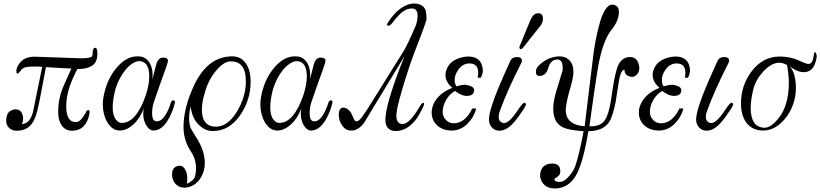

<svg xmlns="http://www.w3.org/2000/svg" viewBox="-20 -729 4644 1087"><path d="M531 -434Q534 -396 517 -371Q490 -338 418 -338Q406 -316 398 -297Q355 -207 355 -127Q355 -38 408 -38Q425 -38 437 -50.5Q449 -63 464 -88Q466 -93 467 -95Q468 -97 470.5 -100.5Q473 -104 475.5 -105Q478 -106 481 -106Q491 -105 485 -78Q465 8 393 11Q352 13 330 -18Q312 -44 310 -81Q306 -164 339 -240L384 -341Q350 -342 240 -349L213 -206Q191 -88 178 -61Q149 13 72 11Q46 10 30 -6.5Q14 -23 15 -48Q17 -95 47 -105Q59 -110 67 -110Q97 -110 106 -83Q111 -71 111 -59Q111 -41 103 -27Q149 -27 167 -96Q211 -310 219 -351Q147 -355 119 -347Q108 -343 96.5 -328.5Q85 -314 82 -313Q74 -311 73 -320Q70 -340 87 -366Q117 -410 179 -408Q223 -407 378 -401L443 -399Q492 -399 502 -411Q504 -416 505 -438Q507 -457 517 -458Q523 -460 526.5 -454Q530 -448 531 -434Z M970 -147Q960 -104 939 -64Q902 8 851 10Q826 11 807 -21Q784 -63 794 -115Q773 -59 735 -24.5Q697 10 658 10Q615 10 587 -38Q563 -79 562 -137Q562 -161 566 -181Q582 -269 630 -333Q689 -410 756 -410Q769 -410 776 -409Q803 -406 823 -379Q844 -351 844 -303Q844 -294 842 -280Q847 -295 858 -339Q866 -374 872 -383Q883 -403 903 -403Q931 -403 931 -384Q931 -377 916 -335Q897 -284 851 -151Q841 -121 841 -87Q841 -49 860 -43Q888 -37 912 -71Q933 -101 947 -147Q952 -161 960 -161Q972 -161 970 -147ZM805 -189Q825 -249 825 -295Q825 -381 769 -383Q735 -383 693 -337Q652 -287 633 -222Q618 -164 618 -121Q618 -72 639 -49Q652 -33 669 -33Q751 -33 805 -189Z M1399 -265Q1399 -166 1342 -80Q1278 14 1183 13Q1141 12 1107 -21Q1068 -57 1059 -126Q1044 -64 1056 -13Q1059 -1 1099 62Q1135 122 1139 179Q1143 234 1116 278Q1086 326 1034 333Q987 338 963 297Q954 280 954 257Q954 227 975 215Q987 209 997 209Q1020 209 1034 242Q1044 268 1038 310Q1045 311 1060 299Q1079 287 1084 270Q1090 248 1090 225Q1090 170 1059 126Q1018 62 1019 -13Q1020 -109 1066 -217Q1139 -397 1275 -409Q1340 -417 1372 -370Q1399 -331 1399 -265ZM1278 -381Q1242 -376 1201 -326Q1158 -274 1139 -202Q1123 -151 1123 -107Q1123 -22 1187 -13Q1264 -2 1322 -98Q1372 -183 1372 -267Q1372 -328 1348.5 -356.5Q1325 -385 1278 -381Z M1862 -147Q1852 -104 1831 -64Q1794 8 1743 10Q1718 11 1699 -21Q1676 -63 1686 -115Q1665 -59 1627 -24.5Q1589 10 1550 10Q1507 10 1479 -38Q1455 -79 1454 -137Q1454 -161 1458 -181Q1474 -269 1522 -333Q1581 -410 1648 -410Q1661 -410 1668 -409Q1695 -406 1715 -379Q1736 -351 1736 -303Q1736 -294 1734 -280Q1739 -295 1750 -339Q1758 -374 1764 -383Q1775 -403 1795 -403Q1823 -403 1823 -384Q1823 -377 1808 -335Q1789 -284 1743 -151Q1733 -121 1733 -87Q1733 -49 1752 -43Q1780 -37 1804 -71Q1825 -101 1839 -147Q1844 -161 1852 -161Q1864 -161 1862 -147ZM1697 -189Q1717 -249 1717 -295Q1717 -381 1661 -383Q1627 -383 1585 -337Q1544 -287 1525 -222Q1510 -164 1510 -121Q1510 -72 1531 -49Q1544 -33 1561 -33Q1643 -33 1697 -189Z M2395 -625Q2395 -610 2360 -520Q2311 -395 2294 -341Q2224 -128 2224 -74Q2224 -50 2233.5 -38Q2243 -26 2262 -27Q2299 -30 2352 -119Q2368 -147 2375 -147Q2378 -147 2379 -146Q2385 -145 2374 -119Q2351 -74 2334 -51Q2285 10 2226 13Q2170 14 2163 -35Q2151 -114 2270 -411L2039 -30Q2007 8 1975 10Q1940 13 1919 -16Q1898 -44 1898 -79Q1898 -120 1924 -120Q1945 -120 1966 -93Q1972 -82 1982 -59Q1987 -42 1999 -42Q2010 -42 2027 -63L2060 -111Q2066 -120 2266 -441Q2288 -477 2335 -587Q2344 -614 2344 -640Q2344 -681 2312 -681Q2279 -681 2248 -653Q2223 -629 2200 -598Q2188 -583 2179 -583Q2171 -583 2171 -592Q2171 -594 2189 -620Q2208 -647 2233 -669Q2282 -710 2326 -709Q2377 -707 2390 -670Q2393 -661 2395 -625Z M2713 -339Q2716 -315 2702 -289H2685Q2685 -290 2687 -313Q2690 -368 2639 -370Q2593 -370 2567 -322Q2554 -300 2554 -275Q2554 -256 2564 -240Q2597 -250 2616 -249Q2642 -245 2654 -236.5Q2666 -228 2664 -214Q2661 -185 2618 -186Q2591 -188 2556 -214Q2524 -196 2505 -162Q2486 -128 2486 -94Q2487 -67 2506 -48.5Q2525 -30 2553 -31Q2614 -34 2654 -115H2676Q2664 -66 2626 -28Q2590 8 2542 10Q2490 11 2458 -16.5Q2426 -44 2424 -86Q2422 -130 2452.5 -169.5Q2483 -209 2541 -232Q2502 -264 2502 -305Q2502 -322 2509 -337Q2524 -377 2567 -395Q2600 -409 2633 -409Q2705 -408 2713 -339Z M2950 -147Q2958 -144 2958 -138Q2958 -134 2947 -115Q2914 -64 2891 -38Q2849 11 2807 11Q2779 11 2761.5 -11.5Q2744 -34 2749 -65Q2752 -94 2767 -138Q2786 -202 2869 -384Q2879 -406 2907 -406Q2935 -406 2935 -385Q2935 -382 2933 -376Q2854 -222 2810 -101Q2803 -83 2803 -67Q2803 -41 2827 -33Q2859 -24 2914 -109Q2928 -130 2937 -139.5Q2946 -149 2950 -147ZM3054 -624Q3054 -600 3038 -581L2941 -459Q2933 -449 2926 -451Q2915 -456 2926 -477L2983 -616Q3000 -654 3026 -654Q3054 -654 3054 -624Z M3599 -351Q3602 -328 3589 -311Q3576 -294 3560 -294Q3539 -294 3526.5 -305.5Q3514 -317 3516 -334Q3494 -337 3482 -259L3466 -155Q3454 -92 3436 -51Q3406 12 3311 14Q3290 142 3263 215Q3220 338 3120 338Q3080 338 3057.5 313Q3035 288 3038 256Q3046 197 3106 197Q3152 196 3152 241Q3152 248 3150 256Q3144 266 3136 271.5Q3128 277 3123.5 280Q3119 283 3119 288Q3119 298 3143 301Q3172 304 3203 267Q3227 239 3237 211Q3260 144 3284 14Q3205 8 3174 -5Q3131 -23 3119 -65Q3112 -86 3112 -114Q3112 -163 3138 -241L3165 -330Q3170 -390 3138 -392Q3098 -395 3083 -341Q3070 -299 3034 -299Q3014 -299 3014 -322Q3014 -344 3032 -360Q3078 -403 3133 -409Q3178 -414 3203.5 -388Q3229 -362 3226 -313Q3225 -285 3203 -211Q3183 -137 3183 -107Q3183 -22 3290 -14L3318 -245L3341 -433Q3356 -535 3379 -611Q3395 -662 3414 -684.5Q3433 -707 3455 -702Q3484 -694 3484 -663Q3484 -613 3444 -563Q3399 -508 3373 -386Q3366 -358 3342 -194Q3340 -177 3317 -14Q3382 -11 3407 -53Q3425 -80 3439 -161Q3443 -185 3452 -247Q3463 -313 3476 -350Q3495 -401 3540 -406Q3591 -410 3599 -351Z M3886 -339Q3889 -315 3875 -289H3858Q3858 -290 3860 -313Q3863 -368 3812 -370Q3766 -370 3740 -322Q3727 -300 3727 -275Q3727 -256 3737 -240Q3770 -250 3789 -249Q3815 -245 3827 -236.5Q3839 -228 3837 -214Q3834 -185 3791 -186Q3764 -188 3729 -214Q3697 -196 3678 -162Q3659 -128 3659 -94Q3660 -67 3679 -48.5Q3698 -30 3726 -31Q3787 -34 3827 -115H3849Q3837 -66 3799 -28Q3763 8 3715 10Q3663 11 3631 -16.5Q3599 -44 3597 -86Q3595 -130 3625.5 -169.5Q3656 -209 3714 -232Q3675 -264 3675 -305Q3675 -322 3682 -337Q3697 -377 3740 -395Q3773 -409 3806 -409Q3878 -408 3886 -339Z M4123 -147Q4131 -144 4131 -138Q4131 -134 4120 -115Q4087 -64 4064 -38Q4022 11 3980 11Q3952 11 3934.5 -11.5Q3917 -34 3922 -65Q3925 -94 3940 -138Q3959 -202 4042 -384Q4052 -406 4080 -406Q4108 -406 4108 -385Q4108 -382 4106 -376Q4027 -222 3983 -101Q3976 -83 3976 -67Q3976 -41 4000 -33Q4032 -24 4087 -109Q4101 -130 4110 -139.5Q4119 -149 4123 -147Z M4600 -427Q4610 -408 4592 -363Q4577 -328 4545 -322Q4505 -313 4452 -353Q4486 -313 4486 -229Q4486 -203 4481 -178Q4466 -105 4421 -53Q4367 10 4301 10Q4239 10 4205 -35Q4175 -77 4175 -143Q4175 -243 4233 -322Q4297 -409 4394 -409Q4457 -409 4508 -384Q4545 -367 4557 -367Q4577 -367 4583 -395Q4587 -419 4590 -431Q4596 -437 4600 -427ZM4436 -360Q4413 -375 4386 -374Q4340 -369 4296 -318Q4256 -272 4245 -224Q4230 -162 4230 -119Q4230 -10 4305 -6Q4341 -3 4385 -56Q4446 -129 4446 -262Q4446 -301 4436 -360Z"/></svg>

Font: GFS Solomos
Style: Regular
Weight: 400
Designer: George D. Matthiopoulos
Foundry: George D. Matthiopoulos
Version: Version 1.000